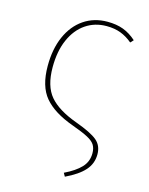

<svg xmlns="http://www.w3.org/2000/svg" viewBox="-111 -600 672 866"><g transform="rotate(15 225.5 -166.5)"><path d="M418 -479 405 -465Q379 -487 350 -498Q321 -509 284 -509Q229 -509 186.5 -480Q144 -451 120 -396.5Q96 -342 96 -267Q96 -179 135.5 -132.5Q175 -86 263 -54Q337 -27 365 -3.5Q393 20 393 61Q393 104 364.5 136Q336 168 277 196L268 180Q318 156 344 128.5Q370 101 370 62Q370 39 360.5 23.5Q351 8 325.5 -5.5Q300 -19 250 -37Q159 -70 116 -121Q73 -172 73 -267Q73 -346 99 -405Q125 -464 172.5 -496.5Q220 -529 283 -529Q325 -529 357 -517Q389 -505 418 -479Z"/></g></svg>

Font: Fira Sans Thin
Style: Regular
Weight: 100
Designer: bBox Type GmbH & Carrois Corporate GbR & Edenspiekermann AG
Foundry: bBox Type GmbH & Carrois Corporate GbR & Edenspiekermann AG
Version: Version 4.301